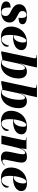

<svg xmlns="http://www.w3.org/2000/svg" viewBox="1628 -2428 810 4106"><g transform="rotate(90 2033.0 -375.0)"><path d="M207 10C379 10 461 -69 461 -172C461 -246 426 -288 325 -339C235 -384 216 -403 216 -447C216 -502 253 -536 294 -536C343 -536 364 -501 364 -428C364 -410 363 -390 360 -367C446 -367 498 -391 498 -452C498 -503 459 -546 307 -546C157 -546 71 -483 71 -380C71 -304 119 -255 208 -211C300 -166 322 -143 322 -87C322 -35 290 0 242 0C185 0 141 -35 141 -152C141 -165 141 -181 143 -197C61 -197 11 -166 11 -99C11 -30 83 10 207 10Z M785 10C917 10 979 -58 979 -115C979 -147 969 -159 957 -163C931 -68 889 -2 816 -2C760 -2 727 -46 727 -186C727 -195 728 -236 730 -248H767C932 -248 1052 -316 1052 -426C1052 -501 995 -546 892 -546C638 -546 548 -347 548 -209C548 -56 638 10 785 10ZM745 -258H731C753 -436 804 -532 849 -532C877 -532 889 -514 889 -468C889 -365 841 -258 745 -258Z M1354 10C1574 10 1658 -214 1658 -367C1658 -490 1597 -546 1510 -546C1416 -546 1366 -481 1341 -402H1336C1357 -481 1380 -557 1388 -596L1423 -760H1160L1158 -750H1186C1216 -750 1226 -740 1226 -716C1226 -701 1222 -680 1216 -653L1077 3H1127L1252 -23C1274 -4 1302 10 1354 10ZM1316 -4C1295 -4 1277 -15 1266 -26L1338 -358C1356 -441 1393 -504 1432 -504C1462 -504 1479 -479 1479 -390C1479 -224 1419 -4 1316 -4Z M1989 10C2209 10 2293 -214 2293 -367C2293 -490 2232 -546 2145 -546C2051 -546 2001 -481 1976 -402H1971C1992 -481 2015 -557 2023 -596L2058 -760H1795L1793 -750H1821C1851 -750 1861 -740 1861 -716C1861 -701 1857 -680 1851 -653L1712 3H1762L1887 -23C1909 -4 1937 10 1989 10ZM1951 -4C1930 -4 1912 -15 1901 -26L1973 -358C1991 -441 2028 -504 2067 -504C2097 -504 2114 -479 2114 -390C2114 -224 2054 -4 1951 -4Z M2586 10C2718 10 2780 -58 2780 -115C2780 -147 2770 -159 2758 -163C2732 -68 2690 -2 2617 -2C2561 -2 2528 -46 2528 -186C2528 -195 2529 -236 2531 -248H2568C2733 -248 2853 -316 2853 -426C2853 -501 2796 -546 2693 -546C2439 -546 2349 -347 2349 -209C2349 -56 2439 10 2586 10ZM2546 -258H2532C2554 -436 2605 -532 2650 -532C2678 -532 2690 -514 2690 -468C2690 -365 2642 -258 2546 -258Z M3353 10C3436 10 3486 -27 3516 -66L3510 -74C3494 -56 3463 -20 3427 -20C3407 -20 3393 -34 3393 -61C3393 -88 3401 -116 3408 -152L3440 -314C3447 -349 3457 -394 3457 -429C3457 -491 3428 -546 3336 -546C3244 -546 3195 -518 3154 -417H3151L3168 -536H2920L2919 -526H2941C2977 -526 2979 -514 2979 -497C2979 -483 2975 -462 2972 -446L2878 0H3060L3137 -332C3156 -414 3195 -508 3249 -508C3277 -508 3279 -476 3279 -452C3279 -420 3268 -370 3263 -345L3233 -202C3224 -159 3220 -126 3220 -101C3220 -33 3270 10 3353 10Z M3799 10C3931 10 3993 -58 3993 -115C3993 -147 3983 -159 3971 -163C3945 -68 3903 -2 3830 -2C3774 -2 3741 -46 3741 -186C3741 -195 3742 -236 3744 -248H3781C3946 -248 4066 -316 4066 -426C4066 -501 4009 -546 3906 -546C3652 -546 3562 -347 3562 -209C3562 -56 3652 10 3799 10ZM3759 -258H3745C3767 -436 3818 -532 3863 -532C3891 -532 3903 -514 3903 -468C3903 -365 3855 -258 3759 -258Z"/></g></svg>

Font: Noto Serif Display SemiCondensed Black
Style: Italic
Weight: 900
Width: 4
Italic angle: -12°
Designer: Monotype Design Team
Foundry: Monotype Imaging Inc.
Version: Version 2.009